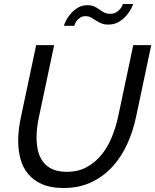

<svg xmlns="http://www.w3.org/2000/svg" viewBox="-20 -936 777 961"><path d="M298 5Q235 5 192 -13.5Q149 -32 122 -64Q95 -96 83 -139Q71 -182 71 -232Q71 -287 85 -351L161 -710H251L175 -351Q163 -297 163 -247Q163 -211 170.5 -180Q178 -149 196 -125.5Q214 -102 243 -89Q272 -76 314 -76Q372 -76 415 -100Q458 -124 489 -162.5Q520 -201 540 -250.5Q560 -300 571 -351L647 -710H737L661 -351Q646 -279 616.5 -214.5Q587 -150 542 -101Q497 -52 436.5 -23.5Q376 5 298 5ZM522 -813Q501 -813 486 -819.5Q471 -826 459 -834Q447 -842 435 -848.5Q423 -855 408 -855Q392 -855 381.5 -848Q371 -841 364.5 -832.5Q358 -824 355 -816Q352 -808 352 -807H300Q301 -813 309 -830Q317 -847 332 -865Q347 -883 368 -896.5Q389 -910 418 -910Q438 -910 452 -903.5Q466 -897 477.5 -888.5Q489 -880 501.5 -873.5Q514 -867 531 -867Q549 -867 561 -874Q573 -881 580.5 -890Q588 -899 591.5 -906.5Q595 -914 595 -916H646Q645 -910 637 -893.5Q629 -877 613.5 -859Q598 -841 575.5 -827Q553 -813 522 -813Z"/></svg>

Font: PTCRaleway Medium
Style: Italic
Weight: 500
Italic angle: -12°
Designer: Matt McInerney, Pablo Impallari, Rodrigo Fuenzalida
Foundry: Matt McInerney, Pablo Impallari, Rodrigo Fuenzalida
Version: Version 3.000g; ttfautohint (v1.5) -l 8 -r 28 -G 28 -x 14 -D